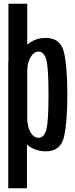

<svg xmlns="http://www.w3.org/2000/svg" viewBox="-20 -805 403 1025"><path d="M24 200V-474.5H25V-785H125.5V-567Q168 -602.5 224.5 -602.5Q304 -602.5 321.8 -524.5Q339.5 -446.5 339.5 -300Q339.5 -153.5 321.8 -75.2Q304 3 224.5 3Q167.5 3 124 -33V200ZM125.5 -430.5V-169Q126.5 -127 142.5 -99.5Q160 -69.5 186 -69.5Q214.5 -69.5 226.8 -111Q239 -152.5 239 -299.5Q239 -445.5 226.8 -487.5Q214.5 -529.5 186 -529.5Q160 -529.5 142.5 -498.5Q126.5 -470.5 125.5 -430.5Z"/></svg>

Font: Anybody Condensed Medium
Style: Regular
Weight: 500
Width: 3
Designer: Tyler Finck
Foundry: Etcetera Type Company
Version: Version 1.010; ttfautohint (v1.8.3) -l 8 -r 50 -G 200 -x 14 